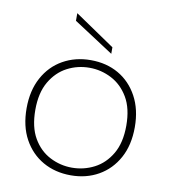

<svg xmlns="http://www.w3.org/2000/svg" viewBox="-80 -769 744 844"><g transform="rotate(10 292.0 -346.5)"><path d="M197 -700 375 -579V-550L197 -666ZM292 7Q222 7 167.5 -24Q113 -55 81.5 -112.5Q50 -170 50 -250Q50 -329 81.5 -387Q113 -445 168 -476Q223 -507 292 -507Q362 -507 416 -476Q470 -445 501.5 -387Q533 -329 533 -250Q533 -170 501.5 -112.5Q470 -55 415.5 -24Q361 7 292 7ZM291 -27Q344 -27 390.5 -51Q437 -75 466 -124.5Q495 -174 495 -250Q495 -327 466 -376Q437 -425 390.5 -449Q344 -473 292 -473Q239 -473 193 -449Q147 -425 118 -375.5Q89 -326 89 -250Q89 -173 117.5 -124Q146 -75 192.5 -51Q239 -27 291 -27Z"/></g></svg>

Font: Albert Sans ExtraLight
Style: Regular
Weight: 250
Designer: Andreas Rasmussen
Foundry: a.Foundry
Version: Version 1.025